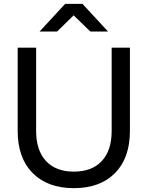

<svg xmlns="http://www.w3.org/2000/svg" viewBox="-20 -963 768 999"><path d="M656 -715V-282Q656 -141 578.5 -62.5Q501 16 364 16Q228 16 150 -62.5Q72 -141 72 -282V-715H168V-282Q168 -180 219.5 -125Q271 -70 364 -70Q458 -70 509.5 -125Q561 -180 561 -282V-715ZM542 -799H450L318 -927H408L277 -799H186L319 -943H409Z"/></svg>

Font: Wix Madefor Display Medium
Style: Regular
Weight: 500
Designer: Dalton Maag Ltd
Foundry: Dalton Maag Ltd
Version: Version 3.100